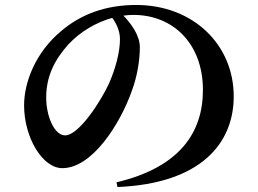

<svg xmlns="http://www.w3.org/2000/svg" viewBox="-20 -735 1040 773"><path d="M449 -1 453 18C789 4 921 -158 921 -347C921 -555 758 -715 528 -715C406 -715 305 -678 224 -608C123 -523 77 -404 77 -311C77 -181 151 -58 231 -58C353 -58 465 -240 510 -367C533 -428 543 -494 543 -545C543 -593 507 -641 477 -672C490 -674 504 -675 517 -675C679 -675 797 -557 797 -373C797 -200 702 -61 449 -1ZM432 -663C449 -640 463 -610 463 -577C463 -524 444 -455 418 -397C386 -328 298 -190 242 -190C200 -190 166 -264 166 -343C166 -425 198 -493 256 -557C304 -608 367 -645 432 -663Z"/></svg>

Font: Source Han Serif CN
Style: Bold
Weight: 700
Designer: Ryoko NISHIZUKA 西塚涼子 (kana & ideographs); Frank Grießhammer (Latin, Greek & Cyrillic); Wenlong ZHANG 张文龙 (bopomofo); San
Foundry: Adobe
Version: Version 2.003;hotconv 1.1.1;makeotfexe 2.6.0